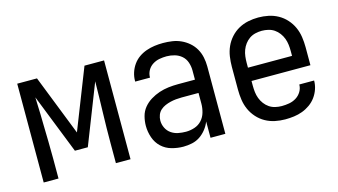

<svg xmlns="http://www.w3.org/2000/svg" viewBox="-67 -748 1717 976"><g transform="rotate(-15 791.5 -260.0)"><path d="M63 0V-520H167L292 -202L417 -520H520V0H443V-104Q443 -185 445.5 -266Q448 -347 449 -429L326 -115H258L134 -429Q135 -406 135.5 -383.5Q136 -361 137 -338L138 -286Q139 -241 140 -195.5Q141 -150 141 -104V0Z M797 8Q766 8 735.5 -0.5Q705 -9 682.5 -30Q660 -51 649.5 -81.5Q639 -112 639 -143Q639 -168 645.5 -193Q652 -218 668 -237.5Q684 -257 706 -270.5Q728 -284 752 -292Q776 -300 801 -303Q826 -306 852 -306H941V-355Q941 -376 934 -397Q927 -418 911 -432Q895 -446 874 -452Q853 -458 832 -458Q813 -458 794 -454.5Q775 -451 758.5 -440.5Q742 -430 732.5 -413Q723 -396 723 -377V-375H645V-378Q645 -401 652 -422.5Q659 -444 672 -462.5Q685 -481 703.5 -494Q722 -507 743.5 -514.5Q765 -522 787 -525Q809 -528 832 -528Q856 -528 880 -524.5Q904 -521 926 -511Q948 -501 966.5 -485Q985 -469 997 -448Q1009 -427 1014 -403Q1019 -379 1019 -355V0H941V-86Q933 -65 918.5 -46.5Q904 -28 885 -15Q866 -2 843 3Q820 8 797 8ZM829 -62Q852 -62 874.5 -69.5Q897 -77 912.5 -94Q928 -111 934.5 -134Q941 -157 941 -180V-236H852Q837 -236 822 -234.5Q807 -233 792.5 -229.5Q778 -226 764 -220Q750 -214 739 -204Q728 -194 722.5 -179.5Q717 -165 717 -150Q717 -130 726 -111.5Q735 -93 751.5 -81.5Q768 -70 788 -66Q808 -62 829 -62Z M1333 8Q1306 8 1279.5 2.5Q1253 -3 1229.5 -16Q1206 -29 1187.5 -49.5Q1169 -70 1158 -94.5Q1147 -119 1143 -146Q1139 -173 1139 -200V-320Q1139 -347 1143 -374Q1147 -401 1158 -425.5Q1169 -450 1187.5 -470.5Q1206 -491 1229.5 -504Q1253 -517 1279.5 -522.5Q1306 -528 1333 -528Q1360 -528 1386.5 -522.5Q1413 -517 1436.5 -504Q1460 -491 1478.5 -470.5Q1497 -450 1508 -425.5Q1519 -401 1523 -374Q1527 -347 1527 -320V-225H1217V-200Q1217 -183 1219 -166Q1221 -149 1227 -133Q1233 -117 1243.5 -103Q1254 -89 1268 -79.5Q1282 -70 1299 -66Q1316 -62 1333 -62Q1353 -62 1372.5 -65.5Q1392 -69 1409 -79.5Q1426 -90 1436.5 -107.5Q1447 -125 1447 -145H1525Q1525 -122 1517.5 -100Q1510 -78 1496.5 -59.5Q1483 -41 1464 -27.5Q1445 -14 1423.5 -6Q1402 2 1379 5Q1356 8 1333 8ZM1449 -295V-320Q1449 -337 1447 -354Q1445 -371 1439 -387Q1433 -403 1422.5 -417Q1412 -431 1398 -440.5Q1384 -450 1367 -454Q1350 -458 1333 -458Q1316 -458 1299 -454Q1282 -450 1268 -440.5Q1254 -431 1243.5 -417Q1233 -403 1227 -387Q1221 -371 1219 -354Q1217 -337 1217 -320V-295Z"/></g></svg>

Font: Huly
Style: Regular
Weight: 400
Designer: Belleve Invis
Foundry: Belleve Invis
Version: Version 33.2.5; ttfautohint (v1.8.4)